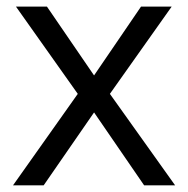

<svg xmlns="http://www.w3.org/2000/svg" viewBox="-20 -555 563 575"><path d="M212.9 -273.9 27.8 -535.2H120.6L261.7 -329.1L402.3 -535.2H494.1L309.1 -273.9L504.4 0H411.6L261.7 -218.3L110.8 0H19Z"/></svg>

Font: Wonky
Style: Regular
Weight: 400
Designer: Monotype Design Team
Foundry: Monotype Imaging Inc.
Version: Version 3.000